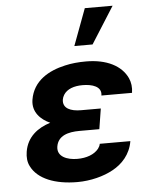

<svg xmlns="http://www.w3.org/2000/svg" viewBox="-55 -826 663 881"><g transform="rotate(-5 276.5 -386.0)"><path d="M46 -149C42 -124 44 -101 54 -82C84 -21 164 10 266 10C327 10 388 -6 431 -30C475 -54 514 -95 524 -156H383C382 -148 378 -141 373 -134C353 -109 317 -96 275 -96C228 -96 181 -114 188 -160C196 -210 243 -223 296 -223H387L402 -317H311C264 -317 226 -332 232 -373C233 -380 236 -387 240 -394C256 -420 289 -431 328 -431C371 -431 417 -418 410 -376H551C555 -401 552 -424 543 -444C516 -503 448 -538 353 -538C318 -538 286 -535 256 -528C180 -511 107 -471 93 -384C84 -327 123 -291 165 -272C107 -254 57 -217 46 -149ZM306 -613H390L497 -782H369Z"/></g></svg>

Font: Asimov Pro
Style: BdObl
Weight: 700
Designer: Google
Version: Version 2.000980; 2014